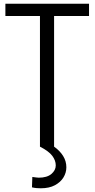

<svg xmlns="http://www.w3.org/2000/svg" viewBox="-20 -789 509 1033"><path d="M152 219 154 163Q164 164 172.5 165.5Q181 167 188 167Q233 167 256.5 147Q280 127 280 101Q280 74 261 49Q242 24 195 0H271Q302 22 319.5 50Q337 78 337 111Q337 140 321.5 165.5Q306 191 275.5 207.5Q245 224 199 224Q189 224 177 223Q165 222 152 219ZM459 -769V-703H255L271 -720V0H195V-720L211 -703H9V-769Z"/></svg>

Font: Yaldevi
Style: Regular
Weight: 400
Designer: Sol Matas, Rajitha Manaperi, Kosala Senevirathne
Foundry: Mooniak
Version: Version 1.100